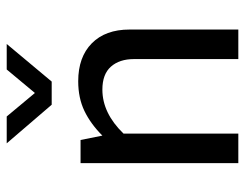

<svg xmlns="http://www.w3.org/2000/svg" viewBox="-99 -631 730 572"><g transform="rotate(-90 266.0 -345.0)"><path d="M154 0H66V-470H135L148 -405Q183 -440 221.5 -458.5Q260 -477 310 -477Q382 -477 423 -436.5Q464 -396 464 -324V0H376V-311Q376 -354 353.5 -379.5Q331 -405 285 -405Q215 -405 154 -342ZM309 -556H240L125 -690H205L275 -606L345 -690H421Z"/></g></svg>

Font: Mukta
Style: Regular
Weight: 400
Designer: Girish Dalvi and Yashodeep Gholap
Foundry: Ek Type
Version: Version 2.538;PS 1.001;hotconv 16.6.51;makeotf.lib2.5.65220;